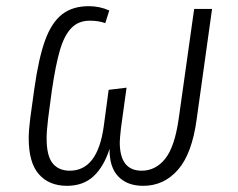

<svg xmlns="http://www.w3.org/2000/svg" viewBox="-20 -591 772 622"><path d="M73 -143Q73 -168 78 -208L91 -302Q105 -402 126 -460Q147 -518 181 -544.5Q215 -571 268 -571Q303 -571 334 -557L321 -516Q300 -524 271 -524Q234 -524 211 -500Q188 -476 174 -428Q160 -380 148 -298L136 -208Q131 -166 131 -143Q131 -86 150.5 -62Q170 -38 206 -38Q296 -38 316 -181L332 -300L390 -307L372 -177Q368 -141 368 -130Q368 -38 439 -38Q484 -38 515 -76.5Q546 -115 559 -207L609 -562H667L617 -204Q602 -93 556.5 -41Q511 11 444 11Q392 11 363 -19.5Q334 -50 335 -109Q316 -50 282.5 -19.5Q249 11 197 11Q139 11 106 -26.5Q73 -64 73 -143Z"/></svg>

Font: FiraGO Light
Style: Italic
Weight: 300
Italic angle: -8°
Designer: bBox Type GmbH
Foundry: bBox Type GmbH
Version: Version 1.001